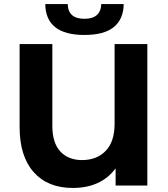

<svg xmlns="http://www.w3.org/2000/svg" viewBox="-20 -918 832 950"><path d="M709 -700V0H552V-85Q480 12 340 12Q216 12 146.5 -66.5Q77 -145 77 -290V-700H239V-295Q239 -211 278.5 -168.5Q318 -126 386 -126Q459 -126 503 -171.5Q547 -217 547 -306V-700ZM204 -898H315Q317 -825 398 -825Q438 -825 459 -843.5Q480 -862 481 -898H592Q591 -823 543 -784Q495 -745 398 -745Q206 -745 204 -898Z"/></svg>

Font: Montserrat Alternates
Style: Bold
Weight: 700
Designer: Julieta Ulanovsky
Foundry: Julieta Ulanovsky
Version: Version 7.200